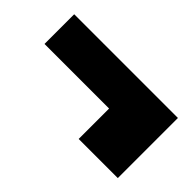

<svg xmlns="http://www.w3.org/2000/svg" viewBox="-48 -624 576 576"><g transform="rotate(45 240.0 -335.5)"><path d="M20 -463H460V-208H294V-337H20Z"/></g></svg>

Font: Akshar
Style: Bold
Weight: 700
Designer: Tall Chai
Foundry: Tall Chai
Version: Version 1.000